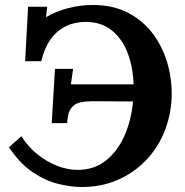

<svg xmlns="http://www.w3.org/2000/svg" viewBox="-20 -736 742 772"><path d="M309 16Q268 16 216.5 4Q165 -8 113 -42.5Q61 -77 16 -144L66 -188Q93 -146 130 -116Q167 -86 209 -69.5Q251 -53 293 -53Q356 -53 402.5 -88Q449 -123 478 -185Q507 -247 515 -328L353 -329Q326 -329 303.5 -324.5Q281 -320 266.5 -301.5Q252 -283 250 -241H188L201 -459H274L265 -397H517Q515 -464 494 -521Q473 -578 430.5 -613Q388 -648 323 -648Q256 -647 210.5 -608Q165 -569 146 -490H81L93 -709H170L165 -667Q206 -691 255 -703.5Q304 -716 353 -716Q436 -716 497 -683.5Q558 -651 597.5 -596.5Q637 -542 655 -475Q673 -408 670 -340Q666 -265 638.5 -200.5Q611 -136 563 -87.5Q515 -39 450.5 -11.5Q386 16 309 16Z"/></svg>

Font: Lora
Style: Bold Italic
Weight: 700
Italic angle: -3°
Designer: Olga Karpushina, Alexei Vanyashin (Cyrillic)
Foundry: Cyreal
Version: Version 3.004